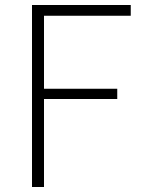

<svg xmlns="http://www.w3.org/2000/svg" viewBox="-20 -748 565 768"><path d="M108 0V-728H503V-685H156V-393H449V-352H156V0Z"/></svg>

Font: Noto Sans KR Thin ExtraLight
Style: Regular
Weight: 250
Version: Version 2.004-H2;hotconv 1.0.118;makeotfexe 2.5.65603